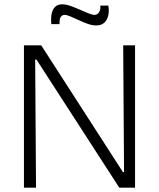

<svg xmlns="http://www.w3.org/2000/svg" viewBox="-20 -870 738 890"><path d="M91 0V-660H171L550 -72H555L551 -660H606V0H533L149 -594H143L147 0ZM426 -752Q407 -752 386.5 -759.5Q366 -767 345.5 -776.5Q325 -786 307.5 -793.5Q290 -801 279 -801Q269 -801 262 -792Q255 -783 256 -758H218Q215 -789 220 -809Q225 -829 237 -839.5Q249 -850 268 -850Q286 -850 307 -842.5Q328 -835 349.5 -825.5Q371 -816 389.5 -808.5Q408 -801 418 -801Q431 -801 439 -813Q447 -825 445 -844H482Q487 -818 481.5 -797Q476 -776 462.5 -764Q449 -752 426 -752Z"/></svg>

Font: Bricolage Grotesque ExtraLight
Style: Regular
Weight: 250
Designer: Mathieu Triay
Foundry: Atelier Triay
Version: Version 1.000;gftools[0.9.30]